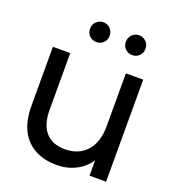

<svg xmlns="http://www.w3.org/2000/svg" viewBox="-134 -829 844 937"><g transform="rotate(20 288.5 -360.5)"><path d="M521 -530H431V-256C431 -200 417.2 -156.7 389.5 -126C361.8 -95.3 324.3 -80 277 -80C233.7 -80 200.3 -93.2 177 -119.5C153.7 -145.8 142 -184.7 142 -236V-530H52V-225C52 -149 71 -91.5 109 -52.5C147 -13.5 199.3 6 266 6C301.3 6 333.8 -1.5 363.5 -16.5C393.2 -31.5 417 -52.7 435 -80V0H521ZM207 -638.5C217 -628.8 229 -624 243 -624C257 -624 269 -628.8 279 -638.5C289 -648.2 294 -660.3 294 -675C294 -689.7 289 -702 279 -712C269 -722 257 -727 243 -727C229 -727 217 -722 207 -712C197 -702 192 -689.7 192 -675C192 -660.3 197 -648.2 207 -638.5ZM393 -638.5C403 -628.8 415 -624 429 -624C443 -624 455 -628.8 465 -638.5C475 -648.2 480 -660.3 480 -675C480 -689.7 475 -702 465 -712C455 -722 443 -727 429 -727C415 -727 403 -722 393 -712C383 -702 378 -689.7 378 -675C378 -660.3 383 -648.2 393 -638.5Z"/></g></svg>

Font: Rookery
Style: Regular
Weight: 400
Designer: Ryan Kimball / Julieta Ulanovsky
Foundry: Motorola Mobility LLC.
Version: Version 1.0